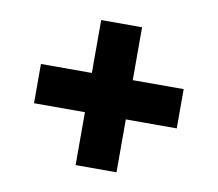

<svg xmlns="http://www.w3.org/2000/svg" viewBox="-56 -657 627 553"><g transform="rotate(10 257.5 -380.0)"><path d="M197.7 -167.9V-322.6H48.8V-437.4H197.7V-592.1H317.3V-437.4H466.2V-322.6H317.3V-167.9Z"/></g></svg>

Font: Encode Sans Condensed Thin
Style: Regular
Weight: 100
Width: 3
Designer: Multiple Designers
Foundry: Impallari Type
Version: Version 3.002